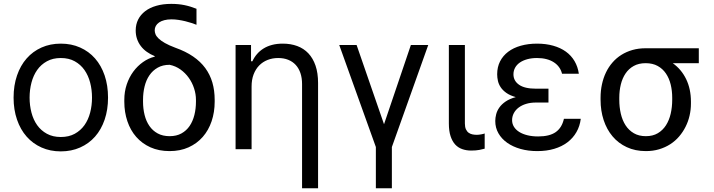

<svg xmlns="http://www.w3.org/2000/svg" viewBox="-20 -781 3736 1005"><path d="M298.3 11.4Q242.9 11.4 197.4 -8.9Q152 -29.1 119.5 -65.9Q87 -102.6 69.1 -154.7Q51.1 -206.7 51.1 -269.9Q51.1 -333.8 69.1 -386Q87 -438.2 119.5 -475.1Q152 -512.1 197.4 -532.3Q242.9 -552.6 298.3 -552.6Q353.7 -552.6 399.3 -532.3Q445 -512.1 477.5 -475.1Q509.9 -438.2 527.7 -386Q545.5 -333.8 545.5 -269.9Q545.5 -206.7 527.7 -154.7Q509.9 -102.6 477.5 -65.9Q445 -29.1 399.3 -8.9Q353.7 11.4 298.3 11.4ZM298.3 -63.9Q340.6 -63.9 371.3 -80.8Q402 -97.7 422.1 -125.9Q442.1 -154.1 451.9 -191.6Q461.6 -229 461.6 -269.9Q461.6 -311.1 451.9 -348.5Q442.1 -386 422.1 -414.6Q402 -443.2 371.3 -460.2Q340.6 -477.3 298.3 -477.3Q256.4 -477.3 225.5 -460.2Q194.6 -443.2 174.5 -414.6Q154.5 -386 144.7 -348.5Q134.9 -311.1 134.9 -269.9Q134.9 -229 144.7 -191.6Q154.5 -154.1 174.5 -125.9Q194.6 -97.7 225.5 -80.8Q256.4 -63.9 298.3 -63.9Z M690.3 -621.4Q690.3 -653.1 703.1 -678.6Q715.9 -704.2 739.9 -722.5Q763.8 -740.8 798.3 -750.7Q832.7 -760.7 876.4 -760.7Q895.6 -760.7 912.5 -759.1Q929.3 -757.5 945.1 -754.3Q960.9 -751.1 976.6 -746.3Q992.2 -741.5 1008.5 -735.1V-651.3Q997.9 -655.5 983 -660.5Q968 -665.5 950.6 -669.7Q933.2 -674 914.6 -676.8Q896 -679.7 877.8 -679.7Q856.5 -679.7 840.2 -675.4Q823.9 -671.2 812.7 -663.5Q801.5 -655.9 795.6 -645.2Q789.8 -634.6 789.8 -622.2Q789.8 -612.6 794 -601.7Q798.3 -590.9 810.2 -579.4Q822.1 -567.8 843.2 -555.8Q864.3 -543.7 897.7 -531.2Q951.7 -512.1 990.6 -485.4Q1029.5 -458.8 1054.5 -424.7Q1079.5 -390.6 1091.6 -349.1Q1103.7 -307.5 1103.7 -258.5V-248.6Q1103.7 -193.9 1087.7 -146.5Q1071.7 -99.1 1041.4 -64.5Q1011 -29.8 967.2 -9.9Q923.3 9.9 867.9 9.9Q811.4 9.9 767.4 -9.9Q723.4 -29.8 693 -64.5Q662.6 -99.1 646.7 -146.5Q630.7 -193.9 630.7 -248.6V-258.5Q630.7 -301.1 643.3 -338.8Q655.9 -376.4 677.7 -406.1Q699.6 -435.7 728.5 -456.1Q757.5 -476.6 789.8 -484.4V-487.2Q767 -496.4 748.6 -509.6Q730.1 -522.7 717.2 -539.8Q704.2 -556.8 697.3 -577.2Q690.3 -597.7 690.3 -621.4ZM728.7 -248.6Q728.7 -212 736.9 -179.2Q745 -146.3 762.1 -121.6Q779.1 -96.9 805.4 -82.6Q831.7 -68.2 867.9 -68.2Q903.8 -68.2 929.7 -82.6Q955.6 -96.9 972.5 -121.6Q989.3 -146.3 997.5 -179.2Q1005.7 -212 1005.7 -248.6V-258.5Q1005.7 -288.4 995.9 -318.4Q986.2 -348.4 968.2 -373.6Q950.3 -398.8 924.9 -417.1Q899.5 -435.4 867.9 -441.8Q831.7 -441.8 805.4 -426.8Q779.1 -411.9 762.1 -386.9Q745 -361.9 736.9 -328.7Q728.7 -295.5 728.7 -258.5Z M1296.9 0H1213.1V-545.5H1294V-460.2H1301.1Q1310.7 -481.2 1325.3 -498Q1339.8 -514.9 1359.6 -527.2Q1379.3 -539.4 1404.3 -546Q1429.3 -552.6 1460.2 -552.6Q1501.8 -552.6 1535.9 -540Q1570 -527.3 1594.1 -501.8Q1618.3 -476.2 1631.6 -437.5Q1644.9 -398.8 1644.9 -346.6V204.5H1561.1V-340.9Q1561.1 -372.9 1552.6 -398.3Q1544 -423.7 1527.9 -441.2Q1511.7 -458.8 1488.6 -468Q1465.6 -477.3 1436.1 -477.3Q1406.2 -477.3 1380.9 -467.3Q1355.5 -457.4 1336.8 -438.4Q1318.2 -419.4 1307.5 -391.7Q1296.9 -364 1296.9 -328.1Z M1846.6 -545.5 1990.1 -130.7 2130.7 -545.5H2221.6L2031.2 -11.4V204.5H1947.4V-11.4L1755.7 -545.5Z M2413.4 -545.5V-134.9Q2413.4 -115.8 2418.9 -104Q2424.4 -92.3 2433.4 -85.9Q2442.5 -79.5 2453.7 -77.4Q2464.8 -75.3 2475.9 -75.3Q2481.2 -75.3 2487.2 -76Q2493.3 -76.7 2499.1 -77.8Q2505 -78.8 2509.8 -80.1Q2514.6 -81.3 2517 -82.4V-2.8Q2506.4 0.4 2489 3.7Q2471.6 7.1 2446 7.1Q2421.2 7.1 2399.7 -0.4Q2378.2 -7.8 2362.7 -24.5Q2347.3 -41.2 2338.4 -68.4Q2329.5 -95.5 2329.5 -134.9V-545.5Z M2850.9 -244.3H2785.5Q2756.7 -244.3 2733.7 -237.2Q2710.6 -230.1 2694.2 -217.5Q2677.9 -204.9 2669.2 -188Q2660.5 -171.2 2660.5 -152Q2660.5 -132.8 2670.3 -117.2Q2680 -101.6 2697.8 -90.4Q2715.6 -79.2 2740.8 -73Q2766 -66.8 2796.9 -66.8Q2856.5 -66.8 2888.8 -89.5Q2921.2 -112.2 2931.8 -159.1H3019.9Q3015.3 -120.7 2997.3 -89.5Q2979.4 -58.2 2950.1 -36Q2920.8 -13.8 2881 -2Q2841.3 9.9 2792.6 9.9Q2745 9.9 2704.7 -1.4Q2664.4 -12.8 2634.9 -33.6Q2605.5 -54.3 2589 -83.3Q2572.4 -112.2 2572.4 -147.7Q2572.4 -164.4 2577.1 -182.7Q2581.7 -201 2593.6 -218Q2605.5 -235.1 2626.4 -249.5Q2647.4 -263.8 2679.7 -272.7Q2649.5 -281.2 2630.5 -294.7Q2611.5 -308.2 2600.9 -324.2Q2590.2 -340.2 2586.3 -357.8Q2582.4 -375.4 2582.4 -392Q2582.4 -430 2597.5 -459.7Q2612.6 -489.3 2640.1 -510.1Q2667.6 -530.9 2706.1 -541.7Q2744.7 -552.6 2791.2 -552.6Q2837.7 -552.6 2875.9 -541.7Q2914.1 -530.9 2942.1 -510.7Q2970.2 -490.4 2987.4 -461.1Q3004.6 -431.8 3009.9 -394.9H2921.9Q2917.6 -413.4 2906.8 -428.6Q2896 -443.9 2879.4 -454.7Q2862.9 -465.6 2840.7 -471.4Q2818.5 -477.3 2791.2 -477.3Q2763.1 -477.3 2740.2 -471.1Q2717.3 -464.8 2701.2 -453.7Q2685 -442.5 2676.3 -426.7Q2667.6 -410.9 2667.6 -392Q2667.6 -358 2696.9 -337.4Q2726.2 -316.8 2785.5 -316.8H2850.9V-284.1Z M3123.6 -269.9Q3123.6 -306.5 3130.9 -339.8Q3138.1 -373.2 3152 -402Q3165.8 -430.8 3186.1 -454Q3206.3 -477.3 3232.6 -493.8Q3258.9 -510.3 3290.7 -519.4Q3322.4 -528.4 3359.4 -528.4H3637.8V-450.3H3501.4Q3546.9 -418 3571.7 -366.5Q3596.6 -315 3596.6 -248.6V-238.6Q3596.6 -206.7 3589.5 -175.8Q3582.4 -144.9 3568.5 -117.4Q3554.7 -89.8 3534.6 -66.4Q3514.6 -43 3488.3 -26.1Q3462 -9.2 3430 0.4Q3398.1 9.9 3360.8 9.9Q3305 9.9 3260.8 -10.7Q3216.6 -31.2 3186.3 -67.3Q3155.9 -103.3 3139.7 -152.5Q3123.6 -201.7 3123.6 -258.5ZM3221.6 -258.5Q3221.6 -220.2 3229.6 -185.7Q3237.6 -151.3 3254.4 -125.2Q3271.3 -99.1 3297.8 -83.6Q3324.2 -68.2 3360.8 -68.2Q3397 -68.2 3423.1 -83.6Q3449.2 -99.1 3465.9 -125.2Q3482.6 -151.3 3490.6 -185.7Q3498.6 -220.2 3498.6 -258.5V-269.9Q3498.6 -306.1 3490.6 -338.8Q3482.6 -371.4 3465.7 -396.3Q3448.9 -421.2 3422.6 -435.7Q3396.3 -450.3 3359.4 -450.3Q3323.2 -450.3 3297.1 -435.7Q3271 -421.2 3254.3 -396.3Q3237.6 -371.4 3229.6 -338.8Q3221.6 -306.1 3221.6 -269.9Z"/></svg>

Font: Fast_Sans
Style: Regular
Weight: 400
Designer: Rasmus Andersson
Foundry: rsms
Version: Version 3.018;git-588b23468